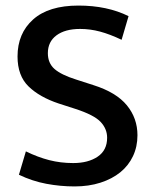

<svg xmlns="http://www.w3.org/2000/svg" viewBox="-20 -660 555 690"><path d="M262 -640Q365 -640 442 -602L417 -517Q375 -537 339.5 -546.5Q304 -556 268 -556Q214 -556 183 -533Q152 -510 152 -469Q152 -433 176 -412Q200 -391 254 -374L316 -354Q398 -328 436 -281.5Q474 -235 474 -174Q474 -133 458 -99Q442 -65 412.5 -41Q383 -17 341 -3.5Q299 10 248 10Q197 10 146.5 0.5Q96 -9 48 -32L73 -116Q116 -95 157 -84.5Q198 -74 243 -74Q297 -74 331 -97Q365 -120 365 -165Q365 -197 341.5 -222Q318 -247 250 -269L191 -288Q122 -311 82.5 -349.5Q43 -388 43 -457Q43 -540 99 -590Q155 -640 262 -640Z"/></svg>

Font: Ek Mukta Medium
Style: Regular
Weight: 500
Designer: Girish Dalvi and Yashodeep Gholap
Foundry: Ek Type
Version: Version 2.538;PS 1.002;hotconv 16.6.51;makeotf.lib2.5.65220;